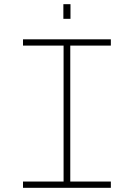

<svg xmlns="http://www.w3.org/2000/svg" viewBox="-20 -898 640 918"><path d="M90 0V-30H284V-680H90V-710H510V-680H316V-30H510V0ZM283 -808V-878H317V-808Z"/></svg>

Font: Geist Mono Thin
Style: Regular
Weight: 100
Monospace: yes
Designer: Basement.studio, Andrés Briganti, Mateo Zaragoza
Foundry: Basement.studio, Vercel, Andrés Briganti, Guido Ferreyra, Mateo Zaragoza
Version: Version 1.500; ttfautohint (v1.8.4.7-5d5b)